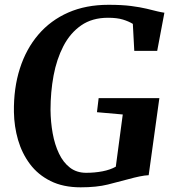

<svg xmlns="http://www.w3.org/2000/svg" viewBox="-20 -772 728 800"><path d="M316 8.5Q243 8.5 190.5 -17.8Q138 -44 104.8 -88.5Q71.5 -133 55.2 -189Q39 -245 38 -305Q36.5 -404.5 62.8 -486.5Q89 -568.5 140 -628Q191 -687.5 264.5 -719.8Q338 -752 432 -752Q488.5 -752 526.5 -747Q564.5 -742 590.5 -735.8Q616.5 -729.5 636.5 -724.5Q643.5 -723 650.5 -721.5Q657.5 -720 665 -719L635 -560H539.5L533.5 -672.5Q516.5 -683 492 -690.5Q467.5 -698 430 -698Q364 -698 318.2 -666.2Q272.5 -634.5 244.2 -580Q216 -525.5 203.2 -457Q190.5 -388.5 190.5 -314.5Q191 -263.5 199.5 -216.5Q208 -169.5 225.8 -132.2Q243.5 -95 271.5 -73.5Q299.5 -52 339 -52Q374.5 -52 407 -58.2Q439.5 -64.5 462.5 -77.5L491.5 -295L384 -304.5L391 -363H644L599.5 -42Q584 -41.5 561.2 -36.8Q538.5 -32 517 -26Q476.5 -15 429.5 -3.2Q382.5 8.5 316 8.5Z"/></svg>

Font: Merriweather 36pt
Style: Bold Italic
Weight: 700
Italic angle: -7.8°
Version: Version 2.101